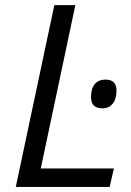

<svg xmlns="http://www.w3.org/2000/svg" viewBox="-20 -734 514 754"><path d="M42 0 193.4 -713.9H275.9L140.1 -72.3H427.2L410.6 0ZM394.5 -421.4Q437.5 -421.4 437.5 -378.4Q437.5 -345.2 422.6 -326.9Q407.7 -308.6 381.3 -308.6Q337.4 -308.6 337.4 -352.5Q337.4 -385.7 352.1 -403.6Q366.7 -421.4 394.5 -421.4Z"/></svg>

Font: Viking Open Sans
Style: Italic
Weight: 400
Italic angle: -12°
Foundry: Ascender Corporation
Version: Version 2.000